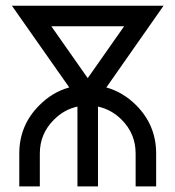

<svg xmlns="http://www.w3.org/2000/svg" viewBox="-20 -665 626 685"><path d="M537.1 0H463.9V-117.2Q463.9 -188 414.1 -237.8Q377.4 -274.4 329.6 -284.7V0H256.3V-284.7Q208.5 -274.4 172.4 -237.8Q122.1 -188 122.1 -117.2V0H48.8V-117.2Q48.8 -218.3 120.6 -289.6Q167.5 -336.9 227.1 -353L22.5 -644.5H563.5L359.4 -353Q418.9 -336.4 465.8 -289.6Q537.1 -218.3 537.1 -117.2ZM293 -386.2 422.9 -571.3H163.1Z"/></svg>

Font: Catrinity
Style: Regular
Weight: 400
Designer: Alexander Lange
Foundry: High-Logic / Made with FontCreator
Version: Version 2.090;May 20, 2024;FontCreator 15.0.0.2974 64-bit